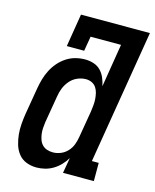

<svg xmlns="http://www.w3.org/2000/svg" viewBox="-112 -812 724 896"><g transform="rotate(15 250.0 -363.5)"><path d="M150 8Q124 8 101 -1Q78 -10 63 -29Q48 -48 41 -71.5Q34 -95 31.5 -119.5Q29 -144 31 -170Q33 -196 37 -221L59 -351Q63 -374 69.5 -396.5Q76 -419 87 -440.5Q98 -462 114 -480.5Q130 -499 150.5 -512.5Q171 -526 194 -532Q217 -538 240 -538Q262 -538 282 -531.5Q302 -525 316 -510.5Q330 -496 338 -477Q346 -458 350 -438L384 -647H237L225 -576H141L167 -735H500L393 -88H426V0H277L290 -75Q279 -56 263.5 -40Q248 -24 229.5 -13Q211 -2 190.5 3Q170 8 150 8ZM206 -80Q225 -80 243.5 -87.5Q262 -95 276 -110Q290 -125 297 -143.5Q304 -162 307 -181L329 -311Q331 -326 332.5 -341.5Q334 -357 333 -371.5Q332 -386 328.5 -400.5Q325 -415 317 -426.5Q309 -438 296 -444Q283 -450 268 -450Q247 -450 226.5 -441Q206 -432 191.5 -415Q177 -398 169 -378Q161 -358 158 -337L136 -207Q134 -193 133 -178Q132 -163 134 -149Q136 -135 140.5 -122Q145 -109 154.5 -99Q164 -89 177.5 -84.5Q191 -80 206 -80Z"/></g></svg>

Font: Iosevka Curly Slab SmBdObl
Style: Regular
Weight: 600
Italic angle: -9°
Monospace: yes
Designer: Belleve Invis
Foundry: Belleve Invis
Version: Version 11.0.0; ttfautohint (v1.8.3)